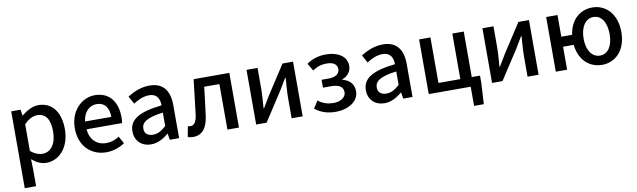

<svg xmlns="http://www.w3.org/2000/svg" viewBox="-44 -1122 6312 1902"><g transform="rotate(-10 3112.0 -170.5)"><path d="M87 223H201V45L198 -49C245 -9 294 13 343 13C467 13 580 -95 580 -284C580 -453 502 -564 362 -564C301 -564 241 -530 193 -490H190L181 -550H87ZM321 -82C287 -82 244 -95 201 -132V-401C248 -446 289 -468 332 -468C424 -468 461 -397 461 -282C461 -153 401 -82 321 -82Z M946 13C1018 13 1081 -11 1132 -45L1092 -118C1052 -92 1010 -77 961 -77C866 -77 800 -140 791 -245H1148C1151 -258 1153 -281 1153 -303C1153 -459 1075 -564 929 -564C800 -564 678 -453 678 -274C678 -93 797 13 946 13ZM790 -324C801 -421 862 -474 931 -474C1011 -474 1054 -419 1054 -324Z M1397 13C1463 13 1522 -20 1572 -63H1575L1585 0H1679V-331C1679 -477 1616 -564 1479 -564C1391 -564 1314 -528 1257 -492L1300 -414C1347 -444 1401 -470 1459 -470C1540 -470 1563 -414 1564 -350C1335 -325 1235 -264 1235 -146C1235 -49 1302 13 1397 13ZM1432 -78C1383 -78 1346 -100 1346 -154C1346 -216 1401 -257 1564 -277V-142C1519 -101 1480 -78 1432 -78Z M1820 13C1909 13 1961 -50 1977 -172C1990 -267 2001 -364 2012 -458H2165V0H2281V-550H1922C1908 -434 1895 -318 1881 -203C1872 -128 1847 -97 1811 -97C1801 -97 1793 -99 1785 -101L1765 4C1782 10 1798 13 1820 13Z M2454 0H2559L2747 -289C2767 -321 2797 -372 2817 -406H2822C2817 -335 2811 -262 2811 -205V0H2922V-550H2816L2629 -262C2610 -229 2578 -178 2559 -145H2554C2559 -215 2565 -288 2565 -345V-550H2454Z M3256 13C3376 13 3486 -49 3486 -153C3486 -230 3439 -271 3373 -288V-293C3432 -314 3463 -362 3463 -413C3463 -516 3364 -564 3254 -564C3176 -564 3113 -542 3059 -504L3104 -429C3148 -459 3189 -474 3248 -474C3310 -474 3351 -449 3351 -401C3351 -353 3313 -324 3237 -324H3169V-245H3249C3329 -245 3372 -219 3372 -164C3372 -110 3316 -77 3246 -77C3195 -77 3142 -90 3093 -129L3046 -55C3113 -3 3180 13 3256 13Z M3745 13C3811 13 3870 -20 3920 -63H3923L3933 0H4027V-331C4027 -477 3964 -564 3827 -564C3739 -564 3662 -528 3605 -492L3648 -414C3695 -444 3749 -470 3807 -470C3888 -470 3911 -414 3912 -350C3683 -325 3583 -264 3583 -146C3583 -49 3650 13 3745 13ZM3780 -78C3731 -78 3694 -100 3694 -154C3694 -216 3749 -257 3912 -277V-142C3867 -101 3828 -78 3780 -78Z M4639 -92V-550H4524V-92H4304V-550H4190V0H4612V193H4710L4722 -18V-92Z M4827 0H4932L5120 -289C5140 -321 5170 -372 5190 -406H5195C5190 -335 5184 -262 5184 -205V0H5295V-550H5189L5002 -262C4983 -229 4951 -178 4932 -145H4927C4932 -215 4938 -288 4938 -345V-550H4827Z M5928 -81C5848 -81 5796 -158 5796 -274C5796 -391 5848 -469 5928 -469C6010 -469 6058 -391 6058 -274C6058 -158 6010 -81 5928 -81ZM5582 -332V-550H5468V0H5582V-231H5689C5705 -77 5805 13 5934 13C6068 13 6176 -92 6176 -274C6176 -458 6068 -564 5934 -564C5809 -564 5711 -479 5691 -332Z"/></g></svg>

Font: Source Han Sans KR Medium
Style: Regular
Weight: 500
Designer: Ryoko NISHIZUKA (kana & ideographs); Paul D. Hunt (Latin, Greek & Cyrillic); Wenlong ZHANG (bopomofo); Sandoll Communica
Foundry: Adobe Systems Incorporated
Version: Version 1.001;PS 1.001;hotconv 1.0.78;makeotf.lib2.5.61930